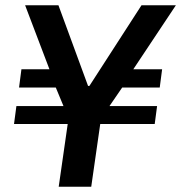

<svg xmlns="http://www.w3.org/2000/svg" viewBox="-20 -706 685 726"><path d="M202 0 236 -237H33L42 -305H220L191 -375H52L61 -444H167L75 -686H201L313 -381H318L515 -686H645L484 -444H593L584 -375H442L394 -305H574L565 -237H359L325 0Z"/></svg>

Font: Chivo Mono Medium
Style: Italic
Weight: 500
Italic angle: -8.05°
Monospace: yes
Designer: Hector Gatti
Foundry: Omnibus-Type
Version: Version 1.008